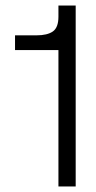

<svg xmlns="http://www.w3.org/2000/svg" viewBox="-20 -670 346 690"><path d="M190 -650H252V0H190V-490H34V-543H111Q150 -543 170 -557Q190 -571 190 -610Z"/></svg>

Font: Overused Grotesk Book
Style: Regular
Weight: 350
Version: Version 0.003